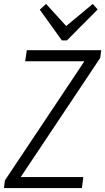

<svg xmlns="http://www.w3.org/2000/svg" viewBox="-34 -955 534 975"><path d="M-9 -39 424 -688 438 -644H94L102 -700H480L475 -661L42 -12L26 -56H389L382 0H-14ZM462 -907 306 -750H280L168 -906L200 -935L312 -812H289L437 -935Z"/></svg>

Font: Pathway Extreme SemiCondensed ExtraLight
Style: Italic
Weight: 250
Width: 4
Italic angle: -8°
Version: Version 1.001;gftools[0.9.26]